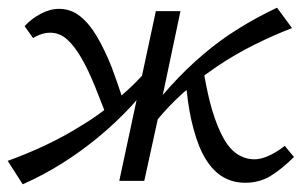

<svg xmlns="http://www.w3.org/2000/svg" viewBox="-22 -470 799 499"><path d="M288 0 333 -210Q326 -202 320 -195Q279 -151 233.5 -113.5Q188 -76 139.5 -45.5Q91 -15 37 9L-2 -52Q46 -69 96 -92.5Q146 -116 195 -147Q223 -164 249 -184Q236 -216 225 -245Q208 -287 190 -318.5Q172 -350 152.5 -367.5Q133 -385 108 -385Q96 -385 83.5 -380.5Q71 -376 64 -371L42 -402Q59 -421 83.5 -434Q108 -447 131 -447Q162 -447 186 -428Q210 -409 230 -375Q250 -341 268 -296Q281 -261 294 -222Q322 -246 347 -273L383 -441H447L401 -223Q411 -235 421 -246Q462 -291 506 -328.5Q550 -366 598.5 -396Q647 -426 698 -450L737 -397Q690 -379 640.5 -354.5Q591 -330 543 -298Q526 -286 509 -274Q518 -223 529 -185Q543 -139 559 -110.5Q575 -82 595.5 -69Q616 -56 639 -56Q650 -56 661.5 -59.5Q673 -63 683.5 -68.5Q694 -74 703 -80Q712 -86 718 -91L742 -62Q712 -32 682.5 -13.5Q653 5 615 5Q584 5 558.5 -9.5Q533 -24 513.5 -55Q494 -86 481 -135Q469 -178 463 -236Q456 -231 450 -225Q417 -195 388 -160L353 0Z"/></svg>

Font: Isabella Sans
Style: Italic
Weight: 400
Italic angle: -12°
Designer: Christian Thalmann (Catharsis Fonts), Cristiano Sobral
Foundry: The Isabella Sans Project Authors
Version: Version 2.026; ttfautohint (v1.8.4.7-5d5b-dirty)